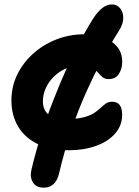

<svg xmlns="http://www.w3.org/2000/svg" viewBox="-20 -675 633 874"><path d="M292.4 9Q208.8 9 150.4 -19.9Q92 -48.8 62 -99.9Q32 -151 32 -218Q32 -281.2 58.5 -335.5Q85 -389.8 131.3 -431.2Q177.6 -472.6 237.5 -495.8Q297.4 -519 365 -519Q412 -519 450.9 -504.6Q489.8 -490.2 513 -462.6Q536.2 -435 536.2 -393.6Q536.2 -361.4 520.9 -338.2Q505.6 -315 474.8 -315Q456.8 -315 446.1 -324.3Q435.4 -333.6 424.7 -346.2Q414 -358.8 397.8 -368.1Q381.6 -377.4 352.6 -377.4Q314 -377.4 281.6 -363.7Q249.2 -350 225.3 -326.4Q201.4 -302.8 188.3 -273.5Q175.2 -244.2 175.2 -213Q175.2 -190.4 184.8 -172.3Q194.4 -154.2 218.5 -143.9Q242.6 -133.6 287.6 -133.6Q333.8 -133.6 362.8 -141.5Q391.8 -149.4 409.3 -161.2Q426.8 -173 438.7 -184.5Q450.6 -196 462.1 -203.9Q473.6 -211.8 490.8 -211.8Q536 -211.8 536 -152.8Q536 -103.4 504.1 -67.1Q472.2 -30.8 417.1 -10.9Q362 9 292.4 9ZM178 179.2Q144.6 179.2 129.7 155.1Q114.8 131 123.6 95Q144.4 7.6 173.9 -82.6Q203.4 -172.8 238.8 -258.6H373.8Q334.8 -171.8 303.7 -78.9Q272.6 14 248.6 115.4Q241.4 147 223.1 163.5Q204.8 180 178 179.2ZM238.8 -258.6Q277.8 -356 321 -441.7Q364.2 -527.4 405.2 -592.2Q446.6 -655.6 489.6 -654.8Q511.6 -654.8 526.1 -638.2Q540.6 -621.6 541.1 -594.1Q541.6 -566.6 520.4 -533.4Q477.8 -465.6 441.5 -397.1Q405.2 -328.6 373.8 -258.6Z"/></svg>

Font: Shantell Sans Light
Style: Regular
Weight: 300
Designer: Stephen Nixon, Anya Danilova, Shantell Martin
Foundry: Arrow Type
Version: Version 1.011;[c5ecc13dd]